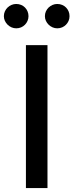

<svg xmlns="http://www.w3.org/2000/svg" viewBox="-52 -957 374 977"><path d="M79.9 -727.3H189.6V0H79.9ZM176.5 -874.6Q176.5 -887.8 181.6 -899.1Q186.8 -910.5 195.5 -918.9Q204.2 -927.2 215.6 -932Q226.9 -936.8 239.3 -936.8Q252.8 -936.8 264.2 -932Q275.6 -927.2 283.9 -918.9Q292.3 -910.5 297.1 -899.1Q301.8 -887.8 301.8 -874.6Q301.8 -862.2 297.1 -851Q292.3 -839.8 283.9 -831.3Q275.6 -822.8 264.2 -817.8Q252.8 -812.9 239.3 -812.9Q226.9 -812.9 215.6 -817.8Q204.2 -822.8 195.5 -831.3Q186.8 -839.8 181.6 -851Q176.5 -862.2 176.5 -874.6ZM-32.3 -874.6Q-32.3 -887.8 -27.2 -899.1Q-22 -910.5 -13.3 -918.9Q-4.6 -927.2 6.7 -932Q18.1 -936.8 30.5 -936.8Q44 -936.8 55.4 -932Q66.8 -927.2 75.1 -918.9Q83.5 -910.5 88.2 -899.1Q93 -887.8 93 -874.6Q93 -862.2 88.2 -851Q83.5 -839.8 75.1 -831.3Q66.8 -822.8 55.4 -817.8Q44 -812.9 30.5 -812.9Q18.1 -812.9 6.7 -817.8Q-4.6 -822.8 -13.3 -831.3Q-22 -839.8 -27.2 -851Q-32.3 -862.2 -32.3 -874.6Z"/></svg>

Font: Cannonade Med
Style: Regular
Weight: 500
Designer: Rasmus Andersson
Foundry: rsms
Version: Version 3.012;git-f93a4a705